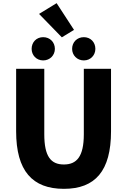

<svg xmlns="http://www.w3.org/2000/svg" viewBox="-20 -1180 803 1214"><path d="M384 14C582 14 682 -99 682 -350V-745H510V-331C510 -190 465 -140 384 -140C302 -140 260 -190 260 -331V-745H82V-350C82 -99 185 14 384 14ZM253 -798C296 -798 327 -831 327 -871C327 -913 296 -945 253 -945C210 -945 180 -913 180 -871C180 -831 210 -798 253 -798ZM371 -944 448 -991 338 -1160 227 -1092ZM510 -798C553 -798 583 -831 583 -871C583 -913 553 -945 510 -945C467 -945 436 -913 436 -871C436 -831 467 -798 510 -798Z"/></svg>

Font: Noto Sans HK Black
Style: Regular
Weight: 900
Designer: Ryoko NISHIZUKA 西塚涼子 (kana, bopomofo & ideographs); Paul D. Hunt (Latin, Greek & Cyrillic); Sandoll Communications 산돌커뮤니
Foundry: Adobe
Version: Version 2.004;hotconv 1.0.118;makeotfexe 2.5.65603